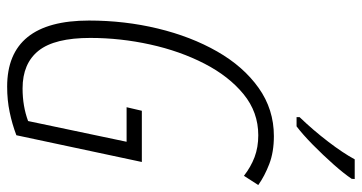

<svg xmlns="http://www.w3.org/2000/svg" viewBox="-254 -734 998 529"><g transform="rotate(90 244.5 -469.0)"><path d="M218.3 9.8Q36.1 9.8 36.1 -215.8Q36.1 -314 58.1 -405.3Q80.1 -496.6 121.3 -568.8Q162.6 -641.1 221.7 -683.1Q280.8 -725.1 354.5 -725.1Q398.4 -725.1 431.4 -712.4Q464.4 -699.7 489.3 -682.1L463.9 -642.6Q439.5 -661.6 412.4 -671.9Q385.3 -682.1 352.1 -682.1Q288.6 -682.1 239 -641.6Q189.5 -601.1 154.8 -533.7Q120.1 -466.3 102.1 -384.3Q84 -302.2 84 -219.2Q84 -121.1 119.1 -76.9Q154.3 -32.7 223.1 -32.7Q272 -32.7 313 -47.9L370.1 -319.3H274.9L284.7 -361.3H425.8L352.1 -15.6Q321.3 -3.9 288.3 2.9Q255.4 9.8 218.3 9.8ZM302.2 -787.6V-795.9Q338.4 -833.5 369.9 -874.8Q401.4 -916 418.5 -947.8H472.7L472.2 -939.5Q458.5 -918.9 432.6 -889.6Q406.7 -860.4 378.2 -832.3Q349.6 -804.2 327.6 -787.6Z"/></g></svg>

Font: Open Sans Condensed Light
Style: Italic
Weight: 300
Width: 3
Italic angle: -12°
Designer: Monotype Design Team
Foundry: Monotype Imaging Inc.
Version: Version 3.000; ttfautohint (v1.8.4)